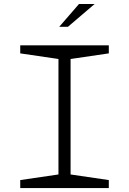

<svg xmlns="http://www.w3.org/2000/svg" viewBox="-20 -962 660 982"><path d="M83.5 -41 294.5 -72 279 -40V-690L294.5 -658L83.5 -689V-730H536.5V-689L325.5 -658L341 -690V-40L325.5 -72L536.5 -41V0H83.5ZM464 -941.5H384L283 -825H327.5Z"/></svg>

Font: Monaspace Xenon Var ExtraLight
Style: Regular
Weight: 200
Designer: Riley Cran and the Lettermatic Team
Version: Version 1.200 (Monaspace Xenon Var)